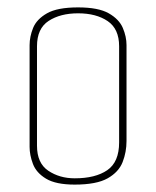

<svg xmlns="http://www.w3.org/2000/svg" viewBox="-20 -495 422 519"><path d="M182 4Q131 4 104.5 -12Q78 -28 69 -52Q60 -76 60 -98V-373Q60 -396 69.5 -419.5Q79 -443 107 -459Q135 -475 191 -475Q246 -475 274 -459Q302 -443 312 -419.5Q322 -396 322 -373V-114Q322 -84 311.5 -57Q301 -30 271 -13Q241 4 182 4ZM182 -13Q238 -13 270 -35Q302 -57 302 -110V-370Q302 -417 271 -438Q240 -459 191 -459Q143 -459 111.5 -438.5Q80 -418 80 -370V-101Q80 -54 110.5 -33.5Q141 -13 182 -13Z"/></svg>

Font: Smooch Sans Thin Thin
Style: Regular
Weight: 250
Version: Version 1.010